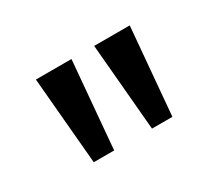

<svg xmlns="http://www.w3.org/2000/svg" viewBox="-62 -825 523 466"><g transform="rotate(-30 200.0 -592.0)"><path d="M253 -470 231.8 -714H331.5L310.2 -470ZM89.8 -470 68.5 -714H168.2L147 -470Z"/></g></svg>

Font: Outfit Thin
Style: Regular
Weight: 100
Designer: Rodrigo Fuenzalida
Foundry: fragTYPE
Version: Version 1.100;gftools[0.9.27]